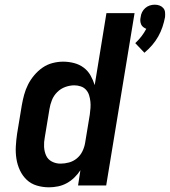

<svg xmlns="http://www.w3.org/2000/svg" viewBox="-20 -791 724 819"><path d="M596 -566 557 -607Q571 -620 583 -635.5Q595 -651 604 -668Q597 -671 591 -675.5Q585 -680 582 -687Q579 -694 578.5 -702Q578 -710 580 -718Q581 -729 586 -739Q591 -749 599.5 -756.5Q608 -764 618.5 -767.5Q629 -771 640 -771Q651 -771 660.5 -767.5Q670 -764 676.5 -756.5Q683 -749 684 -739Q685 -729 684 -718Q680 -697 673 -676Q666 -655 655 -635.5Q644 -616 629 -598.5Q614 -581 596 -566ZM189 8Q162 8 137 0.5Q112 -7 94 -24Q76 -41 65 -64.5Q54 -88 50 -114Q46 -140 47.5 -167Q49 -194 53 -221L73 -342Q77 -365 83 -387Q89 -409 99.5 -430Q110 -451 126 -470Q142 -489 161.5 -502.5Q181 -516 204 -522Q227 -528 249 -528Q273 -528 296 -522Q319 -516 337 -502.5Q355 -489 366 -469.5Q377 -450 384 -428L434 -735H554L433 0H313L323 -65Q312 -48 297 -33.5Q282 -19 264.5 -9.5Q247 0 227.5 4Q208 8 189 8ZM238 -93Q256 -93 274.5 -98Q293 -103 308 -115.5Q323 -128 331.5 -145.5Q340 -163 343 -181L363 -302Q365 -316 366 -330.5Q367 -345 365.5 -358.5Q364 -372 360 -385Q356 -398 347 -408Q338 -418 324.5 -422.5Q311 -427 297 -427Q278 -427 258.5 -420Q239 -413 224 -398Q209 -383 201.5 -364Q194 -345 191 -326L171 -205Q167 -185 168 -165Q169 -145 176.5 -128Q184 -111 201 -102Q218 -93 238 -93Z"/></svg>

Font: Iosevka Aile Oblique
Style: Bold
Weight: 700
Italic angle: -9°
Designer: Belleve Invis
Foundry: Belleve Invis
Version: Version 31.1.0; ttfautohint (v1.8.4)